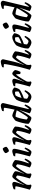

<svg xmlns="http://www.w3.org/2000/svg" viewBox="2066 -2906 840 5013"><g transform="rotate(-90 2486.5 -400.0)"><path d="M147 0Q136 0 119 -5Q102 -10 84.5 -17.5Q67 -25 54.5 -32.5Q42 -40 40 -45Q48 -71 60 -113.5Q72 -156 85 -206.5Q98 -257 109 -304Q114 -326 118.5 -346.5Q123 -367 125.5 -382Q128 -397 128 -402Q128 -414 120 -418Q112 -422 97 -422H46Q46 -433 49 -445Q52 -457 54 -464Q68 -471 93.5 -479.5Q119 -488 144 -494Q169 -500 182 -500Q210 -500 227 -487Q244 -474 244 -449Q244 -438 237 -412Q230 -386 220 -354Q210 -322 198.5 -290Q187 -258 177 -233Q167 -208 162 -199L167 -195Q184 -230 205.5 -270.5Q227 -311 251 -351.5Q275 -392 299 -425.5Q323 -459 345.5 -479.5Q368 -500 386 -500Q402 -500 424 -491Q446 -482 468 -469Q490 -456 505.5 -443.5Q521 -431 522 -425Q522 -392 511 -350Q500 -308 485 -267.5Q470 -227 457 -197L461 -194Q478 -229 499 -270Q520 -311 544 -351.5Q568 -392 592 -426Q616 -460 638 -480Q660 -500 678 -500Q695 -500 717.5 -491Q740 -482 761.5 -469Q783 -456 798 -443.5Q813 -431 814 -425Q814 -388 806 -343.5Q798 -299 786 -254Q774 -209 761 -170Q748 -131 738.5 -105Q729 -79 727 -73L739 -66Q749 -76 764 -96Q779 -116 795 -138.5Q811 -161 821 -177Q830 -177 839.5 -172.5Q849 -168 852 -163Q846 -142 833 -114.5Q820 -87 802.5 -60.5Q785 -34 767 -17Q749 0 734 0Q710 0 684.5 -8.5Q659 -17 641 -28Q623 -39 620 -47Q625 -60 637 -95Q649 -130 663 -177Q677 -224 688 -274.5Q699 -325 703 -369Q697 -378 687 -385.5Q677 -393 668 -397.5Q659 -402 654 -402Q649 -402 636.5 -386.5Q624 -371 605.5 -345.5Q587 -320 566.5 -289Q546 -258 526 -226Q506 -194 489.5 -166Q473 -138 463 -119Q461 -109 459.5 -96Q458 -83 458 -69Q458 -53 460 -40Q462 -27 466 -15Q465 -12 455.5 -7.5Q446 -3 439 0Q429 0 412 -5Q395 -10 377.5 -17.5Q360 -25 347.5 -32.5Q335 -40 333 -45Q338 -61 345.5 -86.5Q353 -112 362.5 -145Q372 -178 382 -216Q392 -254 399.5 -293.5Q407 -333 411 -369Q405 -379 395 -386Q385 -393 376 -397.5Q367 -402 362 -402Q357 -402 340.5 -382.5Q324 -363 302 -332Q280 -301 256 -264Q232 -227 210 -192Q188 -157 174 -130Q170 -118 167.5 -102.5Q165 -87 165 -69Q165 -57 167.5 -43.5Q170 -30 174 -15Q170 -11 162.5 -6.5Q155 -2 147 0Z M1026 0Q1002 0 976 -8.5Q950 -17 931 -27.5Q912 -38 909 -45Q913 -57 920.5 -84.5Q928 -112 937.5 -148Q947 -184 957 -222.5Q967 -261 975 -297.5Q983 -334 988 -361.5Q993 -389 993 -402Q993 -414 985 -418Q977 -422 963 -422H911Q911 -434 914 -446Q917 -458 919 -464Q934 -471 958.5 -479.5Q983 -488 1007 -494Q1031 -500 1043 -500Q1073 -500 1090.5 -487Q1108 -474 1108 -449Q1108 -438 1105 -418Q1102 -398 1095.5 -367.5Q1089 -337 1078.5 -295Q1068 -253 1053.5 -198Q1039 -143 1020 -73L1031 -66Q1041 -76 1055.5 -96Q1070 -116 1085 -138.5Q1100 -161 1110 -177Q1119 -177 1128.5 -172.5Q1138 -168 1140 -163Q1135 -142 1122.5 -114.5Q1110 -87 1093 -60.5Q1076 -34 1059 -17Q1042 0 1026 0ZM1053 -588Q1042 -588 1028.5 -603.5Q1015 -619 1005 -639Q995 -659 995 -674Q995 -684 1008 -697Q1021 -710 1040.5 -722Q1060 -734 1078 -741.5Q1096 -749 1106 -749Q1117 -749 1129.5 -733Q1142 -717 1151 -696.5Q1160 -676 1160 -662Q1160 -651 1147.5 -638Q1135 -625 1116.5 -613.5Q1098 -602 1081 -595Q1064 -588 1053 -588Z M1314 0Q1303 0 1286 -5Q1269 -10 1251.5 -17.5Q1234 -25 1221.5 -32.5Q1209 -40 1207 -45Q1215 -71 1227 -113.5Q1239 -156 1252 -206.5Q1265 -257 1276 -304Q1281 -326 1285.5 -346.5Q1290 -367 1292.5 -382Q1295 -397 1295 -402Q1295 -414 1287 -418Q1279 -422 1264 -422H1213Q1213 -433 1216 -445Q1219 -457 1221 -464Q1236 -471 1261 -479.5Q1286 -488 1311 -494Q1336 -500 1349 -500Q1377 -500 1394 -487Q1411 -474 1411 -449Q1411 -438 1404 -412Q1397 -386 1387 -354Q1377 -322 1365.5 -290Q1354 -258 1344 -233Q1334 -208 1329 -199L1334 -195Q1351 -230 1372.5 -270.5Q1394 -311 1418 -351.5Q1442 -392 1466 -425.5Q1490 -459 1512.5 -479.5Q1535 -500 1553 -500Q1569 -500 1591 -491Q1613 -482 1635 -469Q1657 -456 1672.5 -443.5Q1688 -431 1689 -425Q1689 -388 1681 -343.5Q1673 -299 1660.5 -253.5Q1648 -208 1635.5 -169.5Q1623 -131 1613.5 -105Q1604 -79 1602 -73L1614 -66Q1624 -76 1639 -96Q1654 -116 1670 -138.5Q1686 -161 1696 -177Q1705 -177 1714.5 -172.5Q1724 -168 1726 -163Q1721 -142 1708 -114.5Q1695 -87 1677.5 -60.5Q1660 -34 1642 -17Q1624 0 1609 0Q1585 0 1559.5 -8.5Q1534 -17 1516 -28Q1498 -39 1495 -47Q1500 -60 1512 -95Q1524 -130 1538 -177.5Q1552 -225 1563 -275.5Q1574 -326 1578 -369Q1572 -379 1562 -386Q1552 -393 1543 -397.5Q1534 -402 1529 -402Q1524 -402 1507.5 -382.5Q1491 -363 1469 -332Q1447 -301 1423 -264Q1399 -227 1377 -192Q1355 -157 1341 -130Q1337 -116 1334.5 -100.5Q1332 -85 1332 -70Q1332 -56 1334.5 -42.5Q1337 -29 1341 -15Q1337 -11 1329.5 -6.5Q1322 -2 1314 0Z M1911 0Q1895 0 1870.5 -9Q1846 -18 1821.5 -31Q1797 -44 1779.5 -56.5Q1762 -69 1760 -75Q1759 -111 1766.5 -154.5Q1774 -198 1785 -242Q1796 -286 1807.5 -323.5Q1819 -361 1828.5 -386Q1838 -411 1841 -415Q1846 -422 1863 -436Q1880 -450 1901 -464.5Q1922 -479 1940 -489.5Q1958 -500 1968 -500Q1987 -500 2014 -491.5Q2041 -483 2071 -469.5Q2101 -456 2130 -440Q2132 -450 2137.5 -476Q2143 -502 2150 -536.5Q2157 -571 2163.5 -605Q2170 -639 2174 -665.5Q2178 -692 2178 -702Q2178 -713 2170.5 -717.5Q2163 -722 2151 -722H2089Q2089 -733 2092 -745Q2095 -757 2097 -764Q2111 -771 2136.5 -779.5Q2162 -788 2188.5 -794Q2215 -800 2231 -800Q2263 -800 2282.5 -782.5Q2302 -765 2302 -741Q2302 -737 2297.5 -718Q2293 -699 2288 -677L2143 -73L2154 -66Q2164 -76 2178.5 -95.5Q2193 -115 2208.5 -138Q2224 -161 2235 -179Q2244 -179 2253.5 -173.5Q2263 -168 2265 -163Q2259 -142 2246 -114.5Q2233 -87 2215.5 -60.5Q2198 -34 2180 -17Q2162 0 2145 0Q2135 0 2117 -5Q2099 -10 2080.5 -18Q2062 -26 2048.5 -33.5Q2035 -41 2033 -46L2094 -233Q2102 -257 2108.5 -276Q2115 -295 2119 -301L2114 -304Q2098 -270 2076.5 -229Q2055 -188 2032 -147.5Q2009 -107 1987 -73.5Q1965 -40 1945 -20Q1925 0 1911 0ZM1925 -93Q1929 -93 1942.5 -109Q1956 -125 1974 -152Q1992 -179 2012.5 -211.5Q2033 -244 2053 -276.5Q2073 -309 2088.5 -337.5Q2104 -366 2112 -384Q2061 -400 2022 -407.5Q1983 -415 1951 -416Q1940 -404 1929 -375.5Q1918 -347 1907.5 -309Q1897 -271 1889.5 -233.5Q1882 -196 1877 -166Q1872 -136 1872 -124Q1878 -116 1888.5 -109Q1899 -102 1909.5 -97.5Q1920 -93 1925 -93Z M2459 0Q2448 0 2426.5 -7Q2405 -14 2381 -26Q2357 -38 2336.5 -53Q2316 -68 2307 -84Q2307 -129 2315.5 -176.5Q2324 -224 2337.5 -267Q2351 -310 2365 -343.5Q2379 -377 2390 -394Q2400 -405 2422.5 -422.5Q2445 -440 2475.5 -458Q2506 -476 2541.5 -488Q2577 -500 2612 -500Q2628 -500 2650.5 -489Q2673 -478 2690 -464Q2707 -450 2708 -441Q2705 -420 2697.5 -396Q2690 -372 2680 -350.5Q2670 -329 2661 -316Q2643 -297 2604 -275Q2565 -253 2517 -232.5Q2469 -212 2425 -197Q2419 -164 2417 -148Q2415 -132 2414 -116Q2421 -107 2437 -97.5Q2453 -88 2471 -81.5Q2489 -75 2500 -75Q2508 -75 2519.5 -83.5Q2531 -92 2545.5 -106.5Q2560 -121 2576 -140Q2592 -159 2608 -180Q2617 -180 2626.5 -174Q2636 -168 2638 -163Q2627 -138 2610.5 -109.5Q2594 -81 2572 -56Q2550 -31 2522 -15.5Q2494 0 2459 0ZM2436 -258Q2470 -270 2501 -283Q2532 -296 2558.5 -309Q2585 -322 2603 -335Q2604 -343 2604.5 -350.5Q2605 -358 2605 -365Q2605 -381 2603 -397Q2601 -413 2597 -425Q2589 -427 2582 -427.5Q2575 -428 2567 -428Q2550 -428 2533 -424.5Q2516 -421 2501 -415Q2478 -383 2462.5 -341.5Q2447 -300 2436 -258Z M2840 0Q2829 0 2812 -5Q2795 -10 2777.5 -17.5Q2760 -25 2747.5 -32.5Q2735 -40 2733 -45Q2741 -71 2753 -113.5Q2765 -156 2778 -206.5Q2791 -257 2802 -304Q2807 -326 2811.5 -346.5Q2816 -367 2818.5 -382Q2821 -397 2821 -402Q2821 -414 2813 -418Q2805 -422 2790 -422H2739Q2739 -433 2742 -445Q2745 -457 2747 -464Q2761 -471 2786.5 -479.5Q2812 -488 2837 -494Q2862 -500 2875 -500Q2903 -500 2920 -487Q2937 -474 2937 -449Q2937 -438 2930 -412Q2923 -386 2913 -354Q2903 -322 2891.5 -290Q2880 -258 2870 -233Q2860 -208 2855 -199L2859 -196Q2876 -230 2896.5 -271Q2917 -312 2940.5 -352.5Q2964 -393 2987 -426.5Q3010 -460 3032 -480Q3054 -500 3072 -500Q3085 -500 3100 -491Q3115 -482 3129 -469.5Q3143 -457 3153 -444.5Q3163 -432 3164 -426Q3158 -383 3143.5 -346.5Q3129 -310 3115 -284Q3093 -284 3079 -287.5Q3065 -291 3059 -295Q3059 -313 3057.5 -334.5Q3056 -356 3054 -375Q3052 -394 3050 -402Q3044 -402 3028 -382Q3012 -362 2990.5 -330.5Q2969 -299 2946 -261.5Q2923 -224 2902 -188.5Q2881 -153 2867 -125Q2863 -112 2861 -97.5Q2859 -83 2859 -69Q2859 -55 2861 -41.5Q2863 -28 2867 -15Q2863 -11 2855.5 -6.5Q2848 -2 2840 0Z M3277 0Q3266 0 3249.5 -5Q3233 -10 3215.5 -17.5Q3198 -25 3185.5 -32.5Q3173 -40 3171 -45Q3175 -60 3183.5 -87.5Q3192 -115 3201.5 -150Q3211 -185 3220.5 -221Q3230 -257 3238 -287Q3251 -338 3262.5 -391.5Q3274 -445 3284.5 -495Q3295 -545 3303 -588Q3311 -631 3315.5 -661Q3320 -691 3320 -703Q3320 -715 3313 -718.5Q3306 -722 3293 -722H3233Q3233 -734 3236 -746Q3239 -758 3241 -764Q3256 -771 3281.5 -779.5Q3307 -788 3334 -794Q3361 -800 3380 -800Q3408 -800 3426.5 -783Q3445 -766 3445 -741Q3445 -737 3441.5 -721Q3438 -705 3431 -677L3382 -461Q3368 -400 3351.5 -348.5Q3335 -297 3320.5 -260.5Q3306 -224 3296 -205L3302 -201Q3319 -236 3340 -276.5Q3361 -317 3384.5 -356.5Q3408 -396 3431.5 -428.5Q3455 -461 3476.5 -480.5Q3498 -500 3516 -500Q3532 -500 3554 -491Q3576 -482 3598 -469Q3620 -456 3635.5 -443.5Q3651 -431 3653 -425Q3651 -388 3642.5 -343.5Q3634 -299 3622 -253.5Q3610 -208 3597.5 -169.5Q3585 -131 3576.5 -105Q3568 -79 3566 -73L3577 -66Q3588 -77 3603 -96.5Q3618 -116 3633 -138Q3648 -160 3659 -177Q3668 -177 3677.5 -172.5Q3687 -168 3689 -163Q3684 -142 3671 -114.5Q3658 -87 3641 -60.5Q3624 -34 3606 -17Q3588 0 3572 0Q3549 0 3524 -8Q3499 -16 3480.5 -27.5Q3462 -39 3459 -47Q3464 -59 3476 -93.5Q3488 -128 3502 -176Q3516 -224 3527.5 -275Q3539 -326 3543 -369Q3537 -378 3526.5 -385.5Q3516 -393 3506.5 -397.5Q3497 -402 3492 -402Q3487 -402 3471 -383Q3455 -364 3433 -333Q3411 -302 3387 -265.5Q3363 -229 3341.5 -193.5Q3320 -158 3305 -130Q3301 -114 3298.5 -98.5Q3296 -83 3296 -66Q3296 -53 3298 -40.5Q3300 -28 3304 -15Q3300 -11 3292 -6.5Q3284 -2 3277 0Z M3877 0Q3866 0 3844.5 -7Q3823 -14 3799 -26Q3775 -38 3754.5 -53Q3734 -68 3725 -84Q3725 -129 3733.5 -176.5Q3742 -224 3755.5 -267Q3769 -310 3783 -343.5Q3797 -377 3808 -394Q3818 -405 3840.5 -422.5Q3863 -440 3893.5 -458Q3924 -476 3959.5 -488Q3995 -500 4030 -500Q4046 -500 4068.5 -489Q4091 -478 4108 -464Q4125 -450 4126 -441Q4123 -420 4115.5 -396Q4108 -372 4098 -350.5Q4088 -329 4079 -316Q4061 -297 4022 -275Q3983 -253 3935 -232.5Q3887 -212 3843 -197Q3837 -164 3835 -148Q3833 -132 3832 -116Q3839 -107 3855 -97.5Q3871 -88 3889 -81.5Q3907 -75 3918 -75Q3926 -75 3937.5 -83.5Q3949 -92 3963.5 -106.5Q3978 -121 3994 -140Q4010 -159 4026 -180Q4035 -180 4044.5 -174Q4054 -168 4056 -163Q4045 -138 4028.5 -109.5Q4012 -81 3990 -56Q3968 -31 3940 -15.5Q3912 0 3877 0ZM3854 -258Q3888 -270 3919 -283Q3950 -296 3976.5 -309Q4003 -322 4021 -335Q4022 -343 4022.5 -350.5Q4023 -358 4023 -365Q4023 -381 4021 -397Q4019 -413 4015 -425Q4007 -427 4000 -427.5Q3993 -428 3985 -428Q3968 -428 3951 -424.5Q3934 -421 3919 -415Q3896 -383 3880.5 -341.5Q3865 -300 3854 -258Z M4271 0Q4247 0 4221 -8.5Q4195 -17 4176 -27.5Q4157 -38 4154 -45Q4158 -57 4165.5 -84.5Q4173 -112 4182.5 -148Q4192 -184 4202 -222.5Q4212 -261 4220 -297.5Q4228 -334 4233 -361.5Q4238 -389 4238 -402Q4238 -414 4230 -418Q4222 -422 4208 -422H4156Q4156 -434 4159 -446Q4162 -458 4164 -464Q4179 -471 4203.5 -479.5Q4228 -488 4252 -494Q4276 -500 4288 -500Q4318 -500 4335.5 -487Q4353 -474 4353 -449Q4353 -438 4350 -418Q4347 -398 4340.5 -367.5Q4334 -337 4323.5 -295Q4313 -253 4298.5 -198Q4284 -143 4265 -73L4276 -66Q4286 -76 4300.5 -96Q4315 -116 4330 -138.5Q4345 -161 4355 -177Q4364 -177 4373.5 -172.5Q4383 -168 4385 -163Q4380 -142 4367.5 -114.5Q4355 -87 4338 -60.5Q4321 -34 4304 -17Q4287 0 4271 0ZM4298 -588Q4287 -588 4273.5 -603.5Q4260 -619 4250 -639Q4240 -659 4240 -674Q4240 -684 4253 -697Q4266 -710 4285.5 -722Q4305 -734 4323 -741.5Q4341 -749 4351 -749Q4362 -749 4374.5 -733Q4387 -717 4396 -696.5Q4405 -676 4405 -662Q4405 -651 4392.5 -638Q4380 -625 4361.5 -613.5Q4343 -602 4326 -595Q4309 -588 4298 -588Z M4582 0Q4566 0 4541.5 -9Q4517 -18 4492.5 -31Q4468 -44 4450.5 -56.5Q4433 -69 4431 -75Q4430 -111 4437.5 -154.5Q4445 -198 4456 -242Q4467 -286 4478.5 -323.5Q4490 -361 4499.5 -386Q4509 -411 4512 -415Q4517 -422 4534 -436Q4551 -450 4572 -464.5Q4593 -479 4611 -489.5Q4629 -500 4639 -500Q4658 -500 4685 -491.5Q4712 -483 4742 -469.5Q4772 -456 4801 -440Q4803 -450 4808.5 -476Q4814 -502 4821 -536.5Q4828 -571 4834.5 -605Q4841 -639 4845 -665.5Q4849 -692 4849 -702Q4849 -713 4841.5 -717.5Q4834 -722 4822 -722H4760Q4760 -733 4763 -745Q4766 -757 4768 -764Q4782 -771 4807.5 -779.5Q4833 -788 4859.5 -794Q4886 -800 4902 -800Q4934 -800 4953.5 -782.5Q4973 -765 4973 -741Q4973 -737 4968.5 -718Q4964 -699 4959 -677L4814 -73L4825 -66Q4835 -76 4849.5 -95.5Q4864 -115 4879.5 -138Q4895 -161 4906 -179Q4915 -179 4924.5 -173.5Q4934 -168 4936 -163Q4930 -142 4917 -114.5Q4904 -87 4886.5 -60.5Q4869 -34 4851 -17Q4833 0 4816 0Q4806 0 4788 -5Q4770 -10 4751.5 -18Q4733 -26 4719.5 -33.5Q4706 -41 4704 -46L4765 -233Q4773 -257 4779.5 -276Q4786 -295 4790 -301L4785 -304Q4769 -270 4747.5 -229Q4726 -188 4703 -147.5Q4680 -107 4658 -73.5Q4636 -40 4616 -20Q4596 0 4582 0ZM4596 -93Q4600 -93 4613.5 -109Q4627 -125 4645 -152Q4663 -179 4683.5 -211.5Q4704 -244 4724 -276.5Q4744 -309 4759.5 -337.5Q4775 -366 4783 -384Q4732 -400 4693 -407.5Q4654 -415 4622 -416Q4611 -404 4600 -375.5Q4589 -347 4578.5 -309Q4568 -271 4560.5 -233.5Q4553 -196 4548 -166Q4543 -136 4543 -124Q4549 -116 4559.5 -109Q4570 -102 4580.5 -97.5Q4591 -93 4596 -93Z"/></g></svg>

Font: Texturina Medium 12pt
Style: Bold Italic
Weight: 700
Italic angle: -11°
Version: Version 1.002